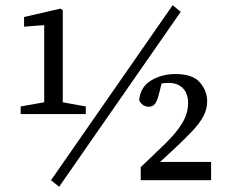

<svg xmlns="http://www.w3.org/2000/svg" viewBox="-20 -689 901 734"><path d="M206 25 175 0 640 -669 671 -644ZM72 -624 211 -656 220 -650V-298L308 -282V-253H59V-282L149 -298V-593L72 -587ZM518 0V-50L611 -139Q655 -182 677 -219Q699 -256 699 -294Q699 -332 679 -352Q659 -372 624 -372Q618 -372 611.5 -371.5Q605 -371 598 -370L588 -331Q581 -302 572 -291.5Q563 -281 549 -281Q525 -281 512 -305Q516 -356 557 -381Q598 -406 651 -406Q716 -406 744 -374Q772 -342 772 -302Q772 -273 758.5 -246.5Q745 -220 716.5 -189.5Q688 -159 643 -117L592 -70H787V0Z"/></svg>

Font: Source Serif Pro
Style: Regular
Weight: 400
Designer: Frank Grießhammer
Foundry: Adobe Systems Incorporated
Version: Version 3.001;hotconv 1.0.111;makeotfexe 2.5.65597